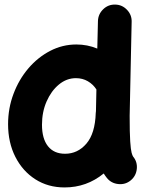

<svg xmlns="http://www.w3.org/2000/svg" viewBox="-20 -759 644 846"><path d="M316.4 -563Q365.2 -563 408.7 -544.9L411.6 -666.5Q412.6 -696.8 434.8 -718.3Q457 -739.7 487.8 -738.8Q518.1 -738.3 539.6 -715.8Q561 -693.4 560.1 -663.1L551.3 -248.5Q551.3 -173.3 553.7 -136.5Q556.2 -99.6 559.8 -86.4Q563.5 -73.2 566.4 -69.3Q585.9 -45.9 582.8 -14.9Q579.6 16.1 556.2 35.6Q532.7 55.2 501.5 52Q470.2 48.8 451.2 25.4Q443.4 15.6 437 5.4Q361.8 66.9 264.6 66.9Q191.9 66.9 135.7 31Q79.6 -4.9 47.6 -67.9Q15.6 -130.9 15.6 -211.9Q15.6 -282.2 39.6 -345.7Q63.5 -409.2 105.2 -458Q147 -506.8 201.2 -534.9Q255.4 -563 316.4 -563ZM165 -209.5Q165 -147.9 191.4 -114.7Q217.8 -81.5 266.6 -81.5Q322.3 -81.5 360.6 -126Q398.9 -170.4 401.9 -261.2Q401.9 -265.6 402.8 -269.5L404.8 -364.7Q390.6 -387.2 367.2 -400.9Q343.8 -414.6 314.5 -414.6Q273.4 -414.6 239.5 -386.5Q205.6 -358.4 185.3 -312Q165 -265.6 165 -209.5Z"/></svg>

Font: Mikhak ExtraBold
Style: Regular
Weight: 800
Designer: Amin Abedi
Version: Version 3.3